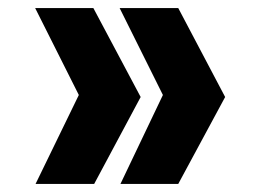

<svg xmlns="http://www.w3.org/2000/svg" viewBox="-20 -513 640 475"><path d="M383 -278 276 -493H421L537 -273L421 -58H278ZM175 -278 67 -493H211L328 -273L213 -58H68Z"/></svg>

Font: JuliaMono Black
Style: Regular
Weight: 900
Monospace: yes
Designer: cormullion
Foundry: corm
Version: Version 0.054; ttfautohint (v1.8.4)